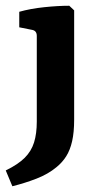

<svg xmlns="http://www.w3.org/2000/svg" viewBox="-50 -452 337 668"><path d="M208 -416V-36Q208 8 201 39Q194 70 180.5 91.5Q167 113 146 130Q117 154 77 169.5Q37 185 -7 196L-30 141Q13 120 36 97Q59 74 68.5 43.5Q78 13 78 -29V-327Q78 -345 62 -348L17 -357V-411Q56 -422 104 -427Q152 -432 191 -432Z"/></svg>

Font: Yrsa
Style: Regular
Weight: 400
Designer: Anna Giedrys (Yrsa+Rasa design), David Brezina (Yrsa art-direction, Rasa art-direction, design)
Foundry: Rosetta Type Foundry
Version: Version 2.004